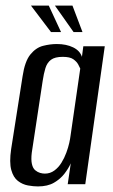

<svg xmlns="http://www.w3.org/2000/svg" viewBox="-20 -661 406 689"><path d="M116 8Q100 8 80.5 4.5Q61 1 44.5 -11.5Q28 -24 20.5 -51Q13 -78 20 -126L61 -387Q69 -441 89 -465.5Q109 -490 134.5 -496.5Q160 -503 184 -503Q218 -503 242.5 -491Q267 -479 274 -457L279 -495H356L286 0H223L234 -75Q226 -57 211.5 -38Q197 -19 174 -5.5Q151 8 116 8ZM141 -38Q160 -38 175 -49Q190 -60 200.5 -77Q211 -94 218 -113Q225 -132 228.5 -148Q232 -164 233 -173L268 -415Q266 -420 260.5 -430Q255 -440 243 -448.5Q231 -457 205 -457Q177 -457 163 -446.5Q149 -436 143 -416.5Q137 -397 133 -370L94 -113Q91 -88 94.5 -72.5Q98 -57 106.5 -50Q115 -43 124 -40.5Q133 -38 141 -38ZM276 -546H244L177 -641H240ZM199 -546H163L91 -641H155Z"/></svg>

Font: Alumni Sans Medium
Style: Italic
Weight: 500
Italic angle: -8°
Designer: Robert E. Leuschke
Foundry: Robert E. Leuschke
Version: Version 1.016